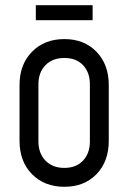

<svg xmlns="http://www.w3.org/2000/svg" viewBox="-20 -705 494 737"><path d="M227 12Q150.5 12 102.8 -36.5Q55 -85 55 -164.5V-379Q55 -457.5 102.8 -506.2Q150.5 -555 227 -555Q303.5 -555 350.5 -506.2Q397.5 -457.5 397.5 -379V-164.5Q397.5 -85 350.5 -36.5Q303.5 12 227 12ZM227 -60.5Q272.5 -60.5 298.8 -88.5Q325 -116.5 325 -162V-381.5Q325 -427 298.8 -454.8Q272.5 -482.5 227 -482.5Q181.5 -482.5 154.5 -454.8Q127.5 -427 127.5 -381.5V-162Q127.5 -116.5 154.5 -88.5Q181.5 -60.5 227 -60.5ZM117.5 -685H335.5V-627.5H117.5Z"/></svg>

Font: Mohave
Style: Regular
Weight: 400
Designer: Gumpita Rahayu
Foundry: Tokotype
Version: Version 2.003; ttfautohint (v1.8.3)